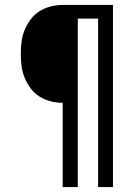

<svg xmlns="http://www.w3.org/2000/svg" viewBox="-20 -755 540 775"><path d="M233 0V-340Q209 -340 185 -346Q161 -352 140 -365Q119 -378 104 -398Q89 -418 79.5 -441Q70 -464 67 -488.5Q64 -513 64 -537Q64 -562 67 -586.5Q70 -611 79.5 -634Q89 -657 104 -677Q119 -697 140 -710Q161 -723 185 -729Q209 -735 233 -735H436V0H376V-680H294V0Z"/></svg>

Font: Iosevka Custom Light
Style: Regular
Weight: 300
Monospace: yes
Designer: Belleve Invis
Foundry: Belleve Invis
Version: Version 27.3.5